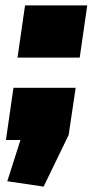

<svg xmlns="http://www.w3.org/2000/svg" viewBox="-20 -520 352 713"><path d="M261 -194 235 -19 142 173 7 153 56 0H2L30 -194ZM304 -500 276 -306H45L73 -500Z"/></svg>

Font: Pathway Extreme 28pt Black
Style: Italic
Weight: 900
Italic angle: -8°
Designer: Eduardo Rodriguez Tunni
Foundry: Eduardo Rodriguez Tunni
Version: Version 1.001;gftools[0.9.26]